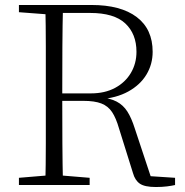

<svg xmlns="http://www.w3.org/2000/svg" viewBox="-20 -743 741 771"><path d="M56 0V-29L188 -40H207L340 -29V0ZM162 0Q164 -83 164 -166Q164 -249 164 -333V-390Q164 -474 164 -557.5Q164 -641 162 -723H233Q231 -641 230.5 -554.5Q230 -468 230 -361V-343Q230 -252 230.5 -167.5Q231 -83 233 0ZM606 8Q561 8 541.5 -5.5Q522 -19 514 -48L458 -227Q446 -269 430 -293Q414 -317 387 -327.5Q360 -338 314 -338H198V-368H345Q401 -368 442 -390Q483 -412 505.5 -450Q528 -488 528 -535Q528 -607 483 -649Q438 -691 342 -691H198V-723H347Q465 -723 529 -674.5Q593 -626 593 -535Q593 -485 568 -443.5Q543 -402 495 -375.5Q447 -349 378 -344V-353Q422 -349 448.5 -335Q475 -321 491.5 -295Q508 -269 521 -228L590 -20L561 -37L683 -29V0Q670 3 650.5 5.5Q631 8 606 8ZM56 -694V-723H198V-684H188Z"/></svg>

Font: Noto Serif JP
Style: Regular
Weight: 200
Designer: Ryoko NISHIZUKA 西塚涼子 (kana & ideographs); Frank Grießhammer (Latin, Greek & Cyrillic); Wenlong ZHANG 张文龙 (bopomofo); San
Foundry: Adobe
Version: Version 2.001;hotconv 1.1.0;makeotfexe 2.6.0